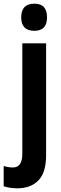

<svg xmlns="http://www.w3.org/2000/svg" viewBox="-60 -781 331 1041"><path d="M55 -687Q55 -761 126 -761Q162 -761 178.5 -742Q195 -723 195 -687Q195 -614 126 -614Q55 -614 55 -687ZM36 240Q17 240 -2.5 237.5Q-22 235 -40 229V119Q-14 127 10 127Q61 127 61 53V-546H190V60Q190 153 149.5 196Q109 239 36 240Z"/></svg>

Font: Noto Sans Telugu ExtraCondensed
Style: Bold
Weight: 700
Width: 2
Designer: Jelle Bosma - Monotype Design Team
Foundry: Monotype Imaging Inc.
Version: Version 2.005; ttfautohint (v1.8.4.7-5d5b)